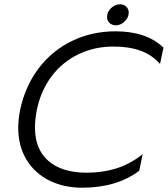

<svg xmlns="http://www.w3.org/2000/svg" viewBox="-20 -860 782 895"><path d="M479 -781Q479 -805 498 -822.5Q517 -840 540 -840Q557 -840 568.5 -829Q580 -818 580 -801Q580 -778 561 -760Q542 -742 520 -742Q502 -742 490.5 -753Q479 -764 479 -781ZM65 -264Q65 -304 74 -349Q98 -460 161 -542.5Q224 -625 316.5 -669.5Q409 -714 518 -714Q663 -714 742 -638L726 -562Q689 -604 635.5 -623.5Q582 -643 509 -643Q420 -643 345.5 -607Q271 -571 221 -505Q171 -439 152 -349Q143 -304 143 -266Q143 -164 206 -109.5Q269 -55 384 -55Q459 -55 522.5 -75Q586 -95 645 -141L629 -64Q524 15 363 15Q277 15 209 -19Q141 -53 103 -116.5Q65 -180 65 -264Z"/></svg>

Font: Prompt Light
Style: Italic
Weight: 300
Italic angle: -12°
Designer: Katatrad Team
Foundry: CadsonDemak
Version: Version 1.000